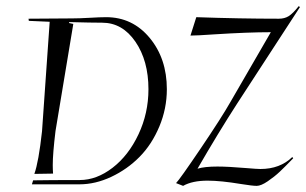

<svg xmlns="http://www.w3.org/2000/svg" viewBox="-20 -601 998 626"><path d="M933 -89 936 -85Q909 -57 892 -41Q875 -25 853 -10Q831 5 817 5Q803 5 766 -1Q700 -12 657 -12Q607 -12 577 5L554 -4Q566 -16 634 -116.5Q702 -217 731 -268L863 -496Q788 -496 679 -489Q622 -485 601 -485L620 -545Q762 -540 889 -540Q908 -540 921.5 -548.5Q935 -557 954 -581L958 -578L753 -263Q691 -167 624 -51Q647 -58 689 -58Q723 -58 783 -53Q818 -50 829 -50Q893 -50 933 -89ZM88 -13Q144 -14 240 -14Q295 -14 347 -54Q399 -94 431.5 -163Q464 -232 464 -310Q464 -403 421.5 -465Q379 -527 313 -527Q278 -527 206 -529L205 -526L219 -523L161 -174Q152 -100 152 -63Q152 -49 153 -35L92 -34Q106 -73 117 -173L142 -530L74 -533L73 -540L215 -541Q238 -541 273 -543Q306 -545 326 -545Q412 -545 468 -477.5Q524 -410 524 -310Q524 -247 499.5 -188.5Q475 -130 435 -89.5Q395 -49 343 -24.5Q291 0 239 0H84Z"/></svg>

Font: Kleymissky
Style: Regular
Weight: 500
Italic angle: -8°
Designer: gluk
Foundry: gluk
Version: Version 0.283